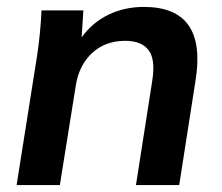

<svg xmlns="http://www.w3.org/2000/svg" viewBox="-20 -535 643 555"><path d="M28 0 88 -379Q97 -440 100 -505H221L216 -427Q247 -470 293.5 -492.5Q340 -515 396 -515Q580 -515 545 -301L498 0H373L420 -301Q430 -363 409.5 -390Q389 -417 342 -417Q284 -417 246 -381.5Q208 -346 199 -287L153 0Z"/></svg>

Font: Mulish
Style: Bold Italic
Weight: 700
Italic angle: -9°
Designer: Vernon Adams
Foundry: Vernon Adams
Version: Version 3.603; ttfautohint (v1.8.3)